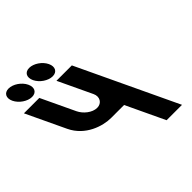

<svg xmlns="http://www.w3.org/2000/svg" viewBox="-599 -1326 1561 1561"><g transform="rotate(-45 181.0 -545.5)"><path d="M-278.3 -1091C-329.3 -1091 -350.9 -1050 -326.8 -999C-302.7 -948 -242.3 -907 -191.3 -907C-140.3 -907 -118.7 -948 -142.8 -999C-166.9 -1050 -227.3 -1091 -278.3 -1091ZM-41.3 -1091C-92.3 -1091 -113.9 -1050 -89.8 -999C-65.7 -948 -5.3 -907 45.7 -907C96.7 -907 118.3 -948 94.2 -999C70.1 -1050 9.7 -1091 -41.3 -1091ZM218.4 -860H41.4L178.5 -570C202.6 -519 173.8 -470 120.8 -470C63.8 -470 5.6 -519 -18.5 -570L-155.6 -860H-332.6L-172.8 -522C-105.2 -379 48.1 -332 142.1 -332H291.1L448 0H625Z"/></g></svg>

Font: Hussar
Style: BdOpOblFive
Weight: 700
Foundry: Cannot Into Space Fonts
Version: Version 2.00